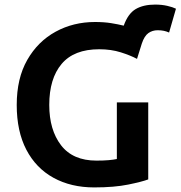

<svg xmlns="http://www.w3.org/2000/svg" viewBox="-20 -805 788 838"><path d="M391 13Q290 13 213.5 -29Q137 -71 95 -151.5Q53 -232 53 -347Q53 -463 99 -543.5Q145 -624 222.5 -666.5Q300 -709 395 -709Q434 -709 465 -704Q496 -699 520 -693Q539 -746 572.5 -765.5Q606 -785 657 -785Q686 -785 710 -779.5Q734 -774 748 -767L718 -663Q707 -668 695 -670.5Q683 -673 668 -673Q645 -673 627.5 -660.5Q610 -648 599 -615L578 -548Q550 -563 507.5 -576.5Q465 -590 413 -590Q303 -590 249 -526Q195 -462 195 -347Q195 -238 246.5 -171Q298 -104 401 -104Q433 -104 454.5 -106Q476 -108 490 -111V-358H627V-22Q601 -12 540 0.5Q479 13 391 13Z"/></svg>

Font: Ubuntu Sans
Style: Bold
Weight: 700
Designer: Dalton Maag Ltd
Foundry: Dalton Maag Ltd
Version: Version 1.006; ttfautohint (v1.8.4.7-5d5b)